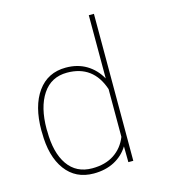

<svg xmlns="http://www.w3.org/2000/svg" viewBox="-105 -769 769 865"><g transform="rotate(-15 279.5 -336.5)"><path d="M227.1 -482.9Q281.7 -482.9 322.8 -458.3Q363.8 -433.6 388.7 -389.2V-684.1H412.6V1.5H389.6L388.7 -72.3Q364.7 -33.2 323.2 -11.2Q281.7 10.7 226.6 10.7Q142.6 10.7 95.5 -53Q48.3 -116.7 48.3 -228L47.9 -236.8Q47.9 -351.1 95.2 -417Q142.6 -482.9 227.1 -482.9ZM226.1 -13.7Q287.1 -13.7 328.4 -41Q369.6 -68.4 388.7 -116.7V-339.4Q348.6 -459.5 226.6 -459.5Q152.3 -459.5 112.3 -399.4Q72.3 -339.4 72.3 -237.3L72.8 -228Q72.8 -127.4 112.3 -70.6Q151.9 -13.7 226.1 -13.7Z"/></g></svg>

Font: Yantramanav Thin
Style: Regular
Weight: 250
Version: Version 1.001;PS 1.0;hotconv 1.0.72;makeotf.lib2.5.5900; ttf